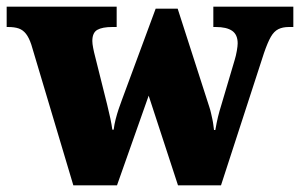

<svg xmlns="http://www.w3.org/2000/svg" viewBox="-26 -556 900 576"><path d="M68 -422Q61 -443 52 -454.5Q43 -466 30.5 -470.5Q18 -475 -2 -475H-6V-536H324V-475H311Q281 -475 266 -466.5Q251 -458 251 -433Q251 -425 253.5 -412Q256 -399 259 -388L284 -288Q290 -264 295.5 -242Q301 -220 305 -201Q309 -182 311 -167H315Q317 -183 321 -198.5Q325 -214 330 -229Q335 -244 340 -257L441 -530H507L602 -235Q605 -226 607 -217Q609 -208 611 -199Q613 -190 614 -181.5Q615 -173 616 -166H620Q624 -189 628 -205.5Q632 -222 638 -241L678 -376Q682 -389 684.5 -403.5Q687 -418 687 -426Q687 -452 670.5 -463.5Q654 -475 621 -475H614V-536H854V-475H841Q822 -475 809 -468.5Q796 -462 786.5 -445.5Q777 -429 766 -397L637 0H508L420 -269L325 0H194Z"/></svg>

Font: Noto Serif Kannada Black
Style: Regular
Weight: 900
Version: Version 2.003